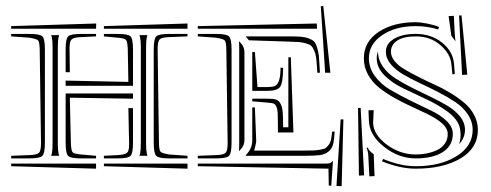

<svg xmlns="http://www.w3.org/2000/svg" viewBox="-20 -608 1656 647"><path d="M174.8 -445.8V-127V-121.1Q174.8 -102.5 177.7 -88.9Q177.7 -87.9 178.5 -85.9Q179.2 -84 179.7 -83H152.3Q152.3 -84 153.3 -85.9Q154.3 -87.9 154.3 -88.9Q157.2 -100.6 157.2 -127V-445.8V-451.7Q157.2 -470.2 154.3 -483.9Q154.3 -484.9 153.3 -486.8Q152.3 -488.8 152.3 -489.7H179.7Q179.2 -488.8 178.5 -486.8Q177.7 -484.9 177.7 -483.9Q174.8 -472.2 174.8 -445.8ZM449.7 -489.7H477.1Q476.6 -488.8 475.8 -486.8Q475.1 -484.9 475.1 -483.9Q472.2 -472.2 472.2 -445.8V-127V-121.1Q472.2 -102.5 475.1 -88.9Q475.1 -87.9 475.8 -85.9Q476.6 -84 477.1 -83H449.7Q450.7 -85 451.7 -88.9Q454.6 -100.6 454.6 -127V-445.8V-451.7Q454.6 -470.2 451.7 -483.9Q451.7 -484.9 450.9 -486.8Q450.2 -488.8 449.7 -489.7ZM611.8 -83V-74.2H550.8Q515.1 -74.2 506.6 -82.8Q498 -91.3 498 -127V-441.4Q498 -477.1 506.6 -485.4Q515.1 -493.7 550.8 -493.7H611.8V-485.4L548.8 -482.9Q523.9 -481.9 517.6 -474.9Q511.2 -467.8 511.2 -442.4L515.6 -127Q516.1 -102.1 521 -96.7Q525.9 -91.3 550.8 -87.4ZM611.8 -528.8V-511.2H330.1V-520ZM611.8 -56.6V-39.6L330.1 -47.9V-56.6ZM412.6 -243.7H428.2V-127Q428.2 -91.3 419.9 -82.8Q411.6 -74.2 376 -74.2H330.1V-83L377.4 -85.4Q400.9 -86.9 408 -93Q415 -99.1 415 -119.6V-126ZM412.6 -332 410.6 -441.4Q409.7 -467.3 405 -473.1Q400.4 -479 376 -481L330.1 -485.4V-493.7H376Q411.6 -493.7 419.9 -485.4Q428.2 -477.1 428.2 -441.4V-318.8H201.2V-336.4ZM215.3 -364.7H201.2V-441.4Q201.2 -477.1 209.5 -485.4Q217.8 -493.7 253.4 -493.7H303.7V-485.4L252 -482.9Q228 -481.9 221.2 -475.1Q214.4 -468.3 214.4 -446.3V-442.4ZM304.2 -528.8 303.7 -511.2H17.6V-520ZM303.7 -56.6V-39.6L17.6 -47.9V-56.6ZM17.6 -485.4V-493.7H78.6Q114.3 -493.7 122.8 -485.4Q131.3 -477.1 131.3 -441.4V-127Q131.3 -91.3 122.8 -82.8Q114.3 -74.2 78.6 -74.2H17.6V-83L80.6 -85.4Q105.5 -86.4 111.8 -93.5Q118.2 -100.6 118.2 -126L113.8 -441.4Q113.3 -466.3 108.4 -471.7Q103.5 -477.1 78.6 -481ZM428.2 -275.4 215.3 -278.8 218.8 -127Q219.7 -101.1 224.4 -95.2Q229 -89.4 253.4 -87.4L303.7 -83V-74.2H253.4Q217.8 -74.2 209.5 -82.8Q201.2 -91.3 201.2 -127V-293H428.2Z M838.9 -432.6 847.7 -314.5H881.3Q898.9 -314.9 906.7 -318.4Q914.6 -321.8 919.9 -335.9Q925.3 -350.1 925.3 -379.9L934.1 -379.4Q933.6 -328.6 923.8 -315.2Q914.1 -301.8 881.3 -301.8H830.1V-432.6ZM1075.7 -362.8 1061 -586.9 1069.3 -587.9 1093.3 -362.8ZM1058.1 -362.8H1049.3L1048.3 -379.4Q1046.9 -401.4 1045.2 -414.3Q1043.5 -427.2 1038.6 -438Q1033.7 -448.7 1028.8 -453.4Q1023.9 -458 1011.7 -461.7Q999.5 -465.3 987.3 -466.3Q975.1 -467.3 952.1 -467.8L818.8 -472.2L808.1 -485.4H952.1Q977.5 -485.4 992.4 -484.4Q1007.3 -483.4 1019.8 -478.8Q1032.2 -474.1 1037.8 -468.8Q1043.5 -463.4 1048.1 -449.2Q1052.7 -435.1 1054.2 -421.1Q1055.7 -407.2 1057.1 -380.4ZM1047.4 -528.8 1048.3 -511.2H646.5V-520ZM830.1 -246.1H838.9L843.3 -135.3Q843.8 -127.9 839.4 -111.8L836.4 -100.6H1004.9Q1026.4 -100.6 1037.1 -101.1Q1047.9 -101.6 1060.3 -103.8Q1072.8 -106 1077.9 -109.6Q1083 -113.3 1088.4 -120.8Q1093.8 -128.4 1095.7 -138.7Q1097.7 -148.9 1099.1 -164.6H1107.9Q1106 -135.3 1102.1 -120.6Q1098.1 -106 1086.2 -96.7Q1074.2 -87.4 1056.9 -85.2Q1039.6 -83 1004.9 -83H808.1V-85Q830.1 -106.9 830.1 -135.3ZM881.3 -262.2 830.1 -266.6V-275.4H881.3Q899.9 -275.4 909.4 -272.7Q918.9 -270 925 -259Q931.2 -248 932.6 -230.7Q934.1 -213.4 934.1 -179.2H951.7V-415H960L968.8 -161.6H916.5V-179.2V-187Q916.5 -214.8 915.8 -227.8Q915 -240.7 910.9 -249.3Q906.7 -257.8 900.9 -259.5Q895 -261.2 881.3 -262.2ZM1096.2 18.1 1087.9 17.1 1086.9 -39.6 646.5 -47.9V-56.6H1075.2Q1086.4 -56.6 1091.6 -58.3Q1096.7 -60.1 1101.6 -65.4H1102.1ZM1113.8 18.6 1127.9 -205.6H1137.2L1131.3 19.5ZM646.5 -485.4V-493.7H707.5Q743.2 -493.7 751.7 -485.4Q760.3 -477.1 760.3 -441.4V-127Q760.3 -91.3 751.7 -82.8Q743.2 -74.2 707.5 -74.2H646.5V-83L709.5 -85.4Q734.4 -86.4 740.7 -93.5Q747.1 -100.6 747.1 -126L742.7 -441.4Q742.2 -466.3 737.3 -471.7Q732.4 -477.1 707.5 -481ZM803.7 -135.3Q803.7 -117.2 789.6 -103L785.2 -98.6Q786.1 -105 786.1 -127V-441.4Q786.1 -461.9 785.2 -469.2L789.6 -464.8Q803.7 -450.7 803.7 -432.6Z M1546.9 -170.4Q1546.9 -143.6 1526.9 -122.1Q1532.2 -136.2 1532.2 -157.2Q1531.2 -172.4 1528.3 -182.1Q1519 -209.5 1486.6 -232.9Q1454.1 -256.3 1415.3 -274.2Q1376.5 -292 1338.4 -310.5Q1300.3 -329.1 1274.9 -354.7Q1249.5 -380.4 1249.5 -411.6Q1249.5 -424.3 1253.9 -434.6V-433.6Q1253.9 -407.2 1270 -384Q1286.1 -360.8 1312 -344.2Q1337.9 -327.6 1369.1 -312Q1400.4 -296.4 1431.6 -281.5Q1462.9 -266.6 1488.8 -251Q1514.6 -235.4 1530.8 -214.8Q1546.9 -194.3 1546.9 -170.4ZM1186.5 -244.1 1195.3 -244.6 1207 -17.1 1189.5 -16.1ZM1239.3 -88.4 1242.2 -14.6 1224.6 -13.7 1221.2 -82Q1220.7 -95.7 1215.3 -110.4H1219.7Q1223.1 -99.6 1239.3 -88.4ZM1267.1 -64.5 1271 -72.3Q1330.1 -47.9 1380.9 -47.9Q1464.4 -47.9 1518.6 -81.8Q1572.8 -115.7 1572.8 -170.4Q1572.8 -198.2 1556.6 -222.4Q1540.5 -246.6 1514.6 -263.9Q1488.8 -281.2 1457.8 -297.1Q1426.8 -313 1395.5 -327.6Q1364.3 -342.3 1338.4 -357.4Q1312.5 -372.6 1296.4 -392.1Q1280.3 -411.6 1280.3 -433.6Q1280.3 -460.9 1307.9 -477.3Q1335.4 -493.7 1380.9 -493.7Q1433.6 -493.7 1470 -464.1Q1506.3 -434.6 1509.8 -394L1512.7 -358.4L1504.4 -357.4L1501 -392.6Q1497.6 -426.8 1463.9 -456.1Q1430.2 -485.4 1381.3 -485.4Q1340.3 -485.4 1318.8 -471.4Q1297.4 -457.5 1297.4 -433.6Q1297.4 -417 1310.1 -401.6Q1322.8 -386.2 1343.3 -374.3Q1363.8 -362.3 1390.1 -348.9Q1416.5 -335.4 1443.8 -323.2Q1471.2 -311 1497.6 -294.9Q1523.9 -278.8 1544.4 -261.7Q1564.9 -244.6 1577.6 -220.9Q1590.3 -197.3 1590.3 -170.4Q1590.3 -108.9 1532 -74.2Q1473.6 -39.6 1380.9 -39.6Q1327.6 -39.6 1267.1 -64.5ZM1537.1 -355.5 1526.9 -555.7 1535.2 -556.2 1554.7 -356.4ZM1456.5 -508.8Q1419.4 -520 1380.9 -520Q1313 -520 1268.1 -489.7Q1223.1 -459.5 1223.1 -411.6Q1223.1 -378.4 1244.1 -350.6Q1265.1 -322.8 1296.4 -304.7Q1327.6 -286.6 1364.5 -268.3Q1401.4 -250 1432.6 -235.4Q1463.9 -220.7 1484.9 -200.4Q1505.9 -180.2 1505.9 -157.2Q1505.9 -117.2 1472.4 -95.7Q1439 -74.2 1380.9 -74.2Q1323.7 -74.2 1274.2 -113.3Q1224.6 -152.3 1223.1 -201.7L1221.7 -236.3L1239.3 -236.8L1237.3 -193.4Q1238.8 -153.8 1283.4 -120.6Q1328.1 -87.4 1380.9 -87.4Q1400.4 -87.4 1418.5 -91.1Q1436.5 -94.7 1452.9 -102.3Q1469.2 -109.9 1479 -124Q1488.8 -138.2 1488.8 -156.7V-157.2Q1488.8 -163.1 1486.8 -168.5Q1481.4 -183.6 1463.1 -197.8Q1444.8 -211.9 1419.7 -224.1Q1394.5 -236.3 1365.5 -249.5Q1336.4 -262.7 1308.3 -278.6Q1280.3 -294.4 1257.3 -312.7Q1234.4 -331.1 1220.2 -356.4Q1206.1 -381.8 1206.1 -411.6Q1206.1 -467.3 1255.6 -500.2Q1305.2 -533.2 1380.9 -533.2Q1396 -533.2 1419.4 -528.6Q1442.9 -523.9 1459.5 -517.1ZM1501 -487.3 1491.7 -553.7 1509.3 -554.7 1512.2 -497.6Q1513.2 -479 1515.1 -468.8Z"/></svg>

Font: FoglihtenNo03
Style: Regular
Weight: 500
Version: Version 0.59